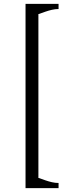

<svg xmlns="http://www.w3.org/2000/svg" viewBox="-20 -843 352 1000"><path d="M285 -823V-796Q268 -796 250.5 -792Q233 -788 216 -782L182 -770H180V84H182L216 96Q233 102 250.5 106Q268 110 285 110V137H113V-823Z"/></svg>

Font: Cane Nero
Style: Regular
Weight: 400
Version: Version 1.000